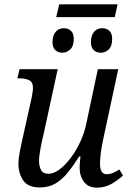

<svg xmlns="http://www.w3.org/2000/svg" viewBox="-20 -855 601 885"><path d="M239 -776 253 -835H522L509 -776ZM268 -612Q247 -612 234.5 -624.5Q222 -637 222 -661Q222 -690 236 -707.5Q250 -725 274 -725Q294 -725 307 -713Q320 -701 320 -676Q320 -641 303 -626.5Q286 -612 268 -612ZM445 -612Q424 -612 411.5 -624.5Q399 -637 399 -661Q399 -690 413 -707.5Q427 -725 451 -725Q471 -725 484 -713Q497 -701 497 -676Q497 -641 480.5 -626.5Q464 -612 445 -612ZM427 10Q387 10 367 -17Q347 -44 347 -82Q347 -100 351 -134H345Q318 -91 292 -59Q266 -27 235.5 -9Q205 9 163 9Q109 9 87 -23.5Q65 -56 65 -99Q65 -124 71 -155Q77 -186 83 -212L122 -387Q126 -403 129 -422.5Q132 -442 132 -450Q132 -477 114 -485.5Q96 -494 68 -494H60L70 -536H246L181 -237Q174 -209 167 -172.5Q160 -136 160 -113Q160 -89 169 -71.5Q178 -54 204 -54Q228 -54 255 -74.5Q282 -95 307 -128.5Q332 -162 351 -203.5Q370 -245 378 -286L431 -536H525L455 -210Q452 -196 448.5 -176Q445 -156 443 -135.5Q441 -115 441 -101Q441 -52 471 -52Q486 -52 499.5 -57.5Q513 -63 530 -74L547 -46Q526 -26 495 -8Q464 10 427 10Z"/></svg>

Font: Noto Serif SemiCondensed
Style: Italic
Weight: 400
Width: 4
Italic angle: -12°
Designer: Monotype Design Team
Foundry: Monotype Imaging Inc.
Version: Version 2.013